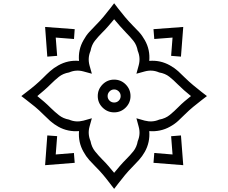

<svg xmlns="http://www.w3.org/2000/svg" viewBox="-20 -989 1416 1191"><path d="M688 -968.8 712.4 -937Q733.4 -910.2 755.1 -884Q776.9 -857.9 800.8 -833.5Q822.3 -812.5 842.3 -790.5Q862.3 -768.6 878.4 -739.7Q912.1 -680.2 905.8 -611.3Q974.1 -617.2 1034.2 -583.5Q1063 -567.4 1085.2 -547.4Q1107.4 -527.3 1127.9 -506.3Q1152.3 -482.4 1178.7 -460.4Q1205.1 -438.5 1231.9 -417.5L1263.7 -393.1L1231.9 -368.7Q1205.1 -348.1 1178.5 -326.2Q1151.9 -304.2 1127.9 -280.3Q1106.9 -259.3 1085 -239Q1063 -218.8 1034.2 -203.1Q1004.9 -186.5 971.9 -179.7Q939 -172.9 905.8 -175.8Q911.6 -106.9 878.4 -47.4Q862.3 -19 842 3.4Q821.8 25.9 800.8 46.9Q776.9 70.8 755.1 97.2Q733.4 123.5 712.4 150.9L688 182.6L663.6 150.9Q643.1 123.5 621.1 97.2Q599.1 70.8 574.7 46.9Q553.7 25.9 533.7 3.7Q513.7 -18.6 498 -47.4Q464.4 -106.4 470.2 -175.8Q437 -172.9 404.1 -179.7Q371.1 -186.5 341.8 -203.1Q313.5 -218.8 291 -239Q268.6 -259.3 247.6 -280.3Q223.6 -304.7 197.5 -326.4Q171.4 -348.1 144 -368.7L112.3 -393.1L144 -417.5Q171.4 -438 197.5 -460.2Q223.6 -482.4 247.6 -506.3Q268.6 -527.8 290.8 -547.6Q313 -567.4 341.8 -583.5Q401.9 -617.2 470.2 -611.3Q463.9 -680.7 498 -739.7Q513.7 -768.6 533.7 -790.5Q553.7 -812.5 574.7 -833.5Q599.1 -857.9 621.1 -884Q643.1 -910.2 663.6 -937ZM688 -869.6Q670.4 -848.6 652.3 -827.6Q634.3 -806.6 614.3 -787.1Q588.9 -761.7 568.6 -736.1Q548.3 -710.4 541.5 -672.9Q522.9 -629.9 535.2 -583.5L549.8 -531.7L497.6 -545.9Q452.1 -558.6 408.2 -539.6Q371.1 -533.2 345.2 -512.5Q319.3 -491.7 294.4 -466.8Q274.9 -447.3 253.9 -429Q232.9 -410.6 211.4 -393.1Q233.4 -375.5 254.4 -357.2Q275.4 -338.9 295.4 -318.8Q320.3 -294.4 346.4 -273.9Q372.6 -253.4 408.2 -247.1Q450.2 -228.5 497.6 -240.7L549.8 -255.4L535.2 -203.1Q522.9 -157.7 541.5 -113.8Q548.3 -76.7 569.3 -50.5Q590.3 -24.4 614.3 0Q634.3 19.5 652.3 40.5Q670.4 61.5 688 83Q705.6 61.5 724.1 40Q742.7 18.6 762.2 -1Q786.6 -24.9 807.4 -50.8Q828.1 -76.7 834.5 -113.8Q853 -157.2 840.3 -203.1L826.2 -255.4L877.9 -240.7Q925.3 -228.5 967.8 -247.1Q1006.3 -253.9 1033.7 -276.4Q1061 -298.8 1085.9 -324.2Q1104.5 -343.3 1124.3 -360.1Q1144 -377 1164.6 -393.1Q1142.6 -410.6 1121.8 -429Q1101.1 -447.3 1081.5 -466.8Q1056.2 -492.7 1030.5 -512.9Q1004.9 -533.2 967.3 -539.6Q924.3 -558.6 877.9 -545.9L826.2 -531.7L840.3 -583.5Q853 -629.4 834.5 -673.3Q828.1 -710 807.6 -735.6Q787.1 -761.2 762.2 -786.1Q742.7 -806.2 724.4 -827.1Q706.1 -848.1 688 -869.6ZM1116.7 -821.8 1102.5 -637.7 1041.5 -642.6 1050.3 -755.9 937 -747.1 932.1 -808.1ZM259.8 -821.8 443.4 -808.1 439 -747.1 325.7 -755.9 334.5 -642.6 273.4 -637.7ZM688 -495.1Q730 -495.1 759.8 -465.1Q789.6 -435.1 789.6 -393.1Q789.6 -351.6 759.8 -321.8Q730 -292 688 -292Q646.5 -292 616.5 -321.5Q586.4 -351.1 586.4 -393.1Q586.4 -435.1 616.2 -465.1Q646 -495.1 688 -495.1ZM688 -434.1Q671.4 -434.1 659.4 -421.9Q647.5 -409.7 647.5 -393.1Q647.5 -376.5 659.4 -364.7Q671.4 -353 688 -353Q705.1 -353 716.8 -364.7Q728.5 -376.5 728.5 -393.1Q728.5 -410.2 716.6 -422.1Q704.6 -434.1 688 -434.1ZM259.8 35.6 273.4 -148.9 334.5 -144.5 325.7 -30.8 438.5 -40 443.4 21ZM1116.7 35.6 932.1 21 937 -40 1050.3 -30.8 1041.5 -144 1102.5 -148.9Z"/></svg>

Font: Pinar DS4-SemiBold
Style: Regular
Weight: 600
Designer: Amin Abedi
Version: Version 2.000